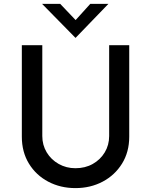

<svg xmlns="http://www.w3.org/2000/svg" viewBox="-20 -957 775 985"><path d="M197 -259Q197 -213 219.5 -175.5Q242 -138 281 -116Q320 -94 367 -94Q417 -94 456 -116Q495 -138 517.5 -175.5Q540 -213 540 -259V-725H643V-256Q643 -177 606 -117.5Q569 -58 506.5 -25Q444 8 367 8Q290 8 227.5 -25Q165 -58 128.5 -117.5Q92 -177 92 -256V-725H197ZM289 -937 368 -854 443 -937H536L368 -763H367L196 -937Z"/></svg>

Font: Reem Kufi Ink
Style: Regular
Weight: 400
Designer: Khaled Hosny
Version: Version 1.7